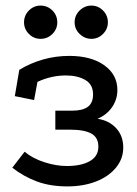

<svg xmlns="http://www.w3.org/2000/svg" viewBox="-20 -650 491 687"><path d="M221 17Q160 17 112.5 -0.5Q65 -18 24 -50L68 -107Q97 -83 139 -69.5Q181 -56 219 -56Q271 -56 301.5 -73.5Q332 -91 332 -125Q332 -158 307 -172Q282 -186 231 -186H178V-254H238Q276 -254 294.5 -268Q313 -282 313 -312Q313 -348 285 -364Q257 -380 216 -380Q163 -380 114 -357L102 -292L33 -306L49 -400Q88 -424 133.5 -437Q179 -450 228 -450Q306 -450 353 -416.5Q400 -383 400 -328Q400 -294 381 -266.5Q362 -239 329 -225Q370 -219 395.5 -191.5Q421 -164 421 -122Q421 -81 394 -49Q367 -17 322 0Q277 17 221 17ZM307 -630Q331 -630 348.5 -612.5Q366 -595 366 -570Q366 -546 348.5 -528.5Q331 -511 307 -511Q283 -511 265 -528.5Q247 -546 247 -570Q247 -595 265 -612.5Q283 -630 307 -630ZM125 -630Q150 -630 167.5 -612.5Q185 -595 185 -570Q185 -546 167.5 -528.5Q150 -511 125 -511Q101 -511 83.5 -528.5Q66 -546 66 -570Q66 -595 83.5 -612.5Q101 -630 125 -630Z"/></svg>

Font: Podkova Medium
Style: Regular
Weight: 500
Designer: Ilya Yudin
Foundry: Cyreal (www.cyreal.org)
Version: Version 2.103